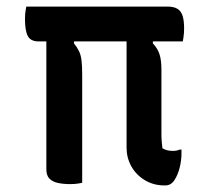

<svg xmlns="http://www.w3.org/2000/svg" viewBox="-20 -554 640 584"><path d="M60 -534H489Q509 -534 520 -527Q531 -520 535.5 -505.5Q540 -491 540 -467Q540 -461 539.5 -453.5Q539 -446 538 -440Q537 -434 536 -428H98Q73 -428 64.5 -444.5Q56 -461 56 -496Q56 -504 56.5 -510.5Q57 -517 58 -523Q59 -529 60 -534ZM121 -482H205V-422Q214 -411 220 -399Q226 -387 228 -370Q230 -353 230 -327Q230 -286 230 -245Q230 -204 230 -162.5Q230 -121 230 -80Q230 -39 230 2Q225 3 219.5 4Q214 5 207.5 5.5Q201 6 193 6Q173 6 156.5 2.5Q140 -1 130.5 -10.5Q121 -20 121 -39Q121 -94 121 -149.5Q121 -205 121 -261Q121 -317 121 -372Q121 -427 121 -482ZM532 -99Q532 -96 532 -93Q532 -90 532 -87Q532 -66 526.5 -44Q521 -22 510.5 -6Q500 10 483 10H480Q447 10 420.5 -6Q394 -22 379.5 -48Q365 -74 365 -105Q365 -152 365 -199.5Q365 -247 365 -294Q365 -341 365 -388.5Q365 -436 365 -483H445V-422Q460 -406 465.5 -388Q471 -370 471 -343Q471 -318 471 -293.5Q471 -269 471 -244.5Q471 -220 471 -196Q471 -172 471 -147Q471 -133 472 -122.5Q473 -112 474 -103Q483 -98 490.5 -96.5Q498 -95 506 -95Q512 -95 517 -96Q522 -97 526 -99Z"/></svg>

Font: Recursive Monospace Casual Medium
Style: Regular
Weight: 500
Version: Version 1.047